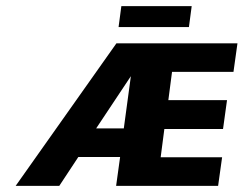

<svg xmlns="http://www.w3.org/2000/svg" viewBox="-20 -605 793 625"><path d="M406 -357 383 -187H293ZM235 -94H371L358 0H690L703 -93H503L515 -185H706L719 -279H528L540 -371H740L753 -464H359L31 0H173ZM375 -585 366 -517H595L604 -585Z"/></svg>

Font: Hussar Tani
Style: Kurs
Weight: 700
Foundry: Cannot Into Space Fonts
Version: Version 0.92